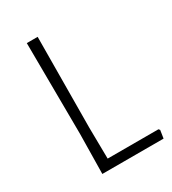

<svg xmlns="http://www.w3.org/2000/svg" viewBox="-160 -726 727 812"><g transform="rotate(-30 204.0 -319.5)"><path d="M399 -45 404 -39 398 0H99L102 -194L99 -639H152L149 -197L151 -45Z"/></g></svg>

Font: Alegreya Sans Light
Style: Regular
Weight: 300
Designer: Juan Pablo del Peral
Foundry: Huerta Tipografica
Version: Version 2.007